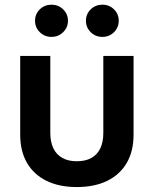

<svg xmlns="http://www.w3.org/2000/svg" viewBox="-20 -773 643 803"><path d="M301.3 9.3Q227.5 9.3 174.3 -16.8Q121.1 -43 92.8 -92Q64.5 -141.1 64.5 -209.5V-539.1H190.4V-217.3Q190.4 -178.7 203.4 -152.3Q216.3 -126 241 -112.3Q265.6 -98.6 301.3 -98.6Q337.4 -98.6 362.1 -112.3Q386.7 -126 399.4 -152.3Q412.1 -178.7 412.1 -217.3V-539.1H538.6V-209.5Q538.6 -141.1 510.3 -92Q481.9 -43 428.7 -16.8Q375.5 9.3 301.3 9.3ZM408.2 -618.7Q379.4 -618.7 359.4 -638.4Q339.4 -658.2 339.4 -686Q339.4 -714.4 359.4 -733.9Q379.4 -753.4 408.2 -753.4Q437 -753.4 456.8 -733.9Q476.6 -714.4 476.6 -686Q476.6 -658.2 456.8 -638.4Q437 -618.7 408.2 -618.7ZM195.3 -618.7Q166.5 -618.7 146.5 -638.4Q126.5 -658.2 126.5 -686Q126.5 -714.4 146.5 -733.9Q166.5 -753.4 195.3 -753.4Q224.1 -753.4 244.1 -733.9Q264.2 -714.4 264.2 -686Q264.2 -658.2 244.1 -638.4Q224.1 -618.7 195.3 -618.7Z"/></svg>

Font: Inter 18pt SemiBold
Style: Regular
Weight: 600
Designer: Rasmus Andersson
Foundry: rsms
Version: Version 4.001;git-66647c0bb